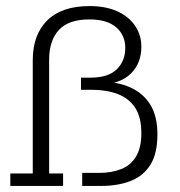

<svg xmlns="http://www.w3.org/2000/svg" viewBox="-20 -613 593 633"><path d="M314 0H251V-43H307Q348 -43 379.5 -55.5Q411 -68 428.5 -97Q446 -126 446 -174Q446 -227 425.5 -258Q405 -289 368 -303Q331 -317 283 -317H247V-357H278Q337 -357 365 -384.5Q393 -412 393 -455Q393 -497 363 -523Q333 -549 275 -549Q206 -549 174 -514Q142 -479 142 -417V-41H188V0H14V-41H88V-414Q88 -499 136 -546Q184 -593 275 -593Q328 -593 366 -576Q404 -559 425 -528.5Q446 -498 446 -459Q446 -404 411 -370Q376 -336 307 -333L309 -344Q366 -344 409 -325Q452 -306 475.5 -268Q499 -230 499 -170Q499 -107 476 -70Q453 -33 411 -16.5Q369 0 314 0Z"/></svg>

Font: Rokkitt Light
Style: Regular
Weight: 300
Version: Version 3.103